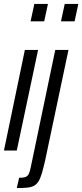

<svg xmlns="http://www.w3.org/2000/svg" viewBox="-24 -763 417 973"><path d="M131 -655 150 -743H219L200 -655ZM-4 0 102 -510H169L61 0ZM285 -655 304 -743H373L354 -655ZM61 190 73 138Q95 138 106 133.5Q117 129 122.5 117Q128 105 132 84L256 -510H323L205 49Q196 88 188.5 114Q181 140 171.5 155.5Q162 171 148 178.5Q134 186 113 188Q92 190 61 190Z"/></svg>

Font: Saira UltraCondensed Medium
Style: Italic
Weight: 500
Width: 1
Italic angle: -12°
Designer: Hector Gatti with collaboration of the Omnibus-Type team
Foundry: Omnibus-Type
Version: Version 1.101